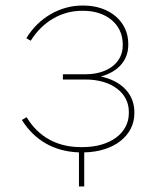

<svg xmlns="http://www.w3.org/2000/svg" viewBox="-20 -545 550 693"><path d="M265 128H284V5C392 3 465 -56 465 -136V-140C465 -203 422 -252 344 -269C408 -286 443 -329 443 -383V-387C443 -467 376 -525 281 -525H277C196 -525 119 -480 75 -407L91 -398C133 -466 201 -506 275 -506H281C365 -506 423 -456 423 -386V-380C423 -320 370 -277 289 -277H207V-258H289C382 -258 445 -210 445 -142V-136C445 -65 378 -14 278 -14H272C186 -14 119 -51 76 -122L59 -112C105 -38 176 2 265 5Z"/></svg>

Font: Fixel Display Thin
Style: Regular
Weight: 100
Designer: AlfaBravo + MacPaw
Foundry: Kyrylo Tkachov, Marchela Mozhyna, Serhii Makarenko, Maria Weinstein, Zakhar Kryvoshyya
Version: Version 1.211